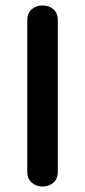

<svg xmlns="http://www.w3.org/2000/svg" viewBox="-20 -668 312 704"><path d="M136 16C165 16 192 -2 192 -37V-595C192 -631 165 -648 136 -648C108 -648 80 -631 80 -595V-37C80 -2 108 16 136 16Z"/></svg>

Font: Dongle
Style: Regular
Weight: 400
Designer: Yanghee Ryu
Foundry: Yanghee Ryu
Version: Version 2.000